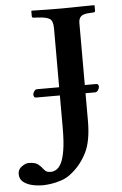

<svg xmlns="http://www.w3.org/2000/svg" viewBox="-140 -687 577 910"><g transform="rotate(-5 148.5 -232.5)"><path d="M70 122Q82 122 95 115Q108 108 119 88Q130 68 137 27Q144 -14 144 -81V-235H30Q24 -235 21.5 -240Q19 -245 19 -249Q19 -257 25 -265.5Q31 -274 38 -274H144V-554Q144 -591 127.5 -600.5Q111 -610 73 -612L53 -613Q44 -613 44 -621V-645L46 -647Q81 -646 118 -645.5Q155 -645 184 -645Q204 -645 232.5 -645.5Q261 -646 290.5 -646.5Q320 -647 343 -647L345 -645V-621Q345 -613 337 -613L320 -612Q289 -611 277.5 -600.5Q266 -590 266 -569V-274H320Q327 -274 329.5 -269.5Q332 -265 332 -261Q332 -253 326 -244Q320 -235 311 -235H266V-103Q266 -7 238 48Q210 103 166 138Q144 157 116 166.5Q88 176 64 179Q40 182 27 182Q0 182 -25 176Q-50 170 -66.5 156.5Q-83 143 -83 119Q-83 97 -64.5 84Q-46 71 -32 71Q-1 71 13 82Q27 93 37 107Q45 117 52.5 119.5Q60 122 70 122Z"/></g></svg>

Font: Libertinus Serif SemiBold
Style: Regular
Weight: 600
Designer: Philipp H. Poll, Khaled Hosny
Foundry: Caleb Maclennan
Version: Version 7.051;RELEASE